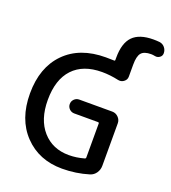

<svg xmlns="http://www.w3.org/2000/svg" viewBox="-167 -1095 1076 1207"><g transform="rotate(20 370.5 -492.0)"><path d="M651.4 -971.7Q671.9 -971.7 692.4 -969.7Q713.9 -966.8 727.5 -950.2Q741.2 -933.6 741.2 -912.1Q741.2 -893.6 726.6 -883.8Q715.8 -876 703.1 -876Q699.2 -876 694.3 -877Q680.7 -879.9 668.9 -879.9Q622.1 -879.9 603.5 -857.9Q585 -835.9 585 -779.3V-699.2Q585 -677.7 567.4 -665Q554.7 -655.3 540 -655.3Q535.2 -655.3 529.3 -656.2Q471.7 -668.9 418 -668.9Q292 -668.9 224.1 -596.7Q156.2 -524.4 156.2 -387.7Q156.2 -256.8 222.7 -181.6Q289.1 -106.4 398.4 -106.4Q449.2 -106.4 501 -121.1Q507.8 -123 507.8 -130.9V-357.4Q507.8 -364.3 500 -364.3H341.8Q322.3 -364.3 308.6 -377.9Q294.9 -391.6 294.9 -410.6Q294.9 -429.7 308.6 -443.4Q322.3 -457 341.8 -457H562.5Q585.9 -457 603 -439.9Q620.1 -422.9 620.1 -399.4V-115.2Q620.1 -88.9 605.5 -67.4Q590.8 -45.9 566.4 -38.1Q480.5 -11.7 387.7 -11.7Q232.4 -11.7 134.8 -113.8Q37.1 -215.8 37.1 -387.7Q37.1 -562.5 136.2 -663.1Q235.4 -763.7 408.2 -763.7Q444.3 -763.7 462.9 -762.7Q469.7 -761.7 469.7 -769.5V-784.2Q469.7 -881.8 513.7 -926.8Q557.6 -971.7 651.4 -971.7Z"/></g></svg>

Font: Gen Jyuu Gothic P Medium
Style: Regular
Weight: 500
Designer: [Source Han Sans]
Ryoko NISHIZUKA  (kana & ideographs); Paul D. Hunt (Latin, Greek & Cyrillic); Wenlong ZHANG  (bopomofo
Version: Version 1.002.20150607